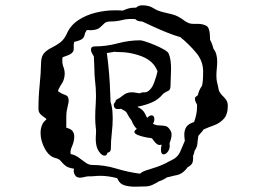

<svg xmlns="http://www.w3.org/2000/svg" viewBox="-20 -671 1040 724"><path d="M528 32Q519 32 509 32.5Q499 33 488 33Q468 33 450 28Q432 23 424 5Q422 1 422 1Q408 -3 391 -5.5Q374 -8 360 -8Q347 -8 338 -7Q329 -6 314 -6Q307 -6 298 -3.5Q289 -1 281 -1Q275 -1 269.5 -4Q264 -7 260 -16Q259 -18 258.5 -21Q258 -24 258 -26Q258 -32 259 -35H258Q237 -38 227 -46Q217 -54 210 -63Q203 -72 189 -75Q165 -81 149 -110.5Q133 -140 133 -170Q133 -186 138.5 -199.5Q144 -213 155 -220Q155 -224 147.5 -228.5Q140 -233 132.5 -240.5Q125 -248 125 -261Q125 -306 129.5 -349.5Q134 -393 135 -437Q136 -460 147 -471.5Q158 -483 174.5 -491Q191 -499 206.5 -510.5Q222 -522 232 -544Q246 -576 276 -595.5Q306 -615 342 -623.5Q378 -632 410 -632Q419 -632 427 -632Q435 -632 443 -631Q454 -636 464 -639Q474 -642 487 -642H493Q502 -651 516 -651Q542 -651 558 -640.5Q574 -630 596 -625Q617 -620 629 -617Q641 -614 651.5 -608.5Q662 -603 680 -590L681 -589Q685 -588 691 -584Q700 -581 708.5 -581Q717 -581 726 -581Q745 -581 758.5 -573.5Q772 -566 772 -525V-521Q779 -510 785 -487Q793 -477 796 -464.5Q799 -452 799 -439Q799 -426 797.5 -412.5Q796 -399 796 -385Q796 -379 796.5 -373.5Q797 -368 798 -363Q803 -343 804.5 -333.5Q806 -324 819 -310Q825 -305 832 -295.5Q839 -286 839 -272Q839 -239 823.5 -222.5Q808 -206 787 -198.5Q766 -191 748 -183Q744 -177 738.5 -171Q733 -165 728 -159L725 -138Q725 -117 714 -103Q712 -92 708 -83Q709 -66 705.5 -57Q702 -48 687 -40Q679 -28 667 -19.5Q655 -11 638 -9Q632 -7 624.5 -5.5Q617 -4 609 -2Q597 7 579 13Q568 20 555 26Q542 32 528 32ZM508 -16Q517 -25 539 -31Q556 -36 573 -42Q590 -48 606 -56Q614 -61 625 -66Q650 -77 659.5 -99Q669 -121 677 -140Q676 -147 675.5 -153Q675 -159 675 -164Q675 -180 682.5 -192Q690 -204 712 -211Q717 -225 720 -239Q723 -253 723 -269V-276Q720 -282 717.5 -287.5Q715 -293 715 -298Q715 -305 721 -308Q723 -309 726 -312Q728 -321 731.5 -329.5Q735 -338 742 -348Q745 -362 745.5 -377Q746 -392 746 -402Q746 -441 719 -473Q692 -505 660 -531Q638 -537 609.5 -548.5Q581 -560 555 -572Q529 -584 516 -590Q498 -590 490 -599Q462 -601 441 -595.5Q420 -590 396 -590Q380 -590 372.5 -582Q365 -574 354.5 -565.5Q344 -557 317 -557Q312 -559 308 -557H307Q300 -547 299 -539.5Q298 -532 291.5 -525.5Q285 -519 260 -513Q259 -510 258.5 -507Q258 -504 258 -501Q258 -493 258 -485.5Q258 -478 251.5 -471.5Q245 -465 224 -458L216 -455Q215 -451 215 -448Q215 -445 215 -442Q215 -429 219.5 -417.5Q224 -406 224 -392Q224 -383 220.5 -371.5Q217 -360 207 -346Q199 -333 199 -327Q213 -317 226 -313Q239 -309 239 -292Q239 -285 236 -274Q233 -262 231.5 -252Q230 -242 230 -228V-189H232Q249 -184 254.5 -175.5Q260 -167 260 -156Q260 -138 251.5 -119Q243 -100 247 -90Q263 -87 276.5 -77Q290 -67 302.5 -58Q315 -49 327 -49Q374 -49 418 -35.5Q462 -22 508 -16ZM385 -95Q383 -84 374 -84Q364 -84 352.5 -100.5Q341 -117 341 -148Q341 -158 342 -169.5Q343 -181 341 -191Q340 -200 339.5 -209Q339 -218 339 -227Q339 -253 341 -280Q343 -307 341 -339Q340 -353 338 -371.5Q336 -390 336 -409Q336 -420 335 -433Q334 -446 334 -458Q330 -464 326.5 -471Q323 -478 323 -484Q323 -496 337 -496Q381 -496 423.5 -507.5Q466 -519 509 -519Q514 -519 529.5 -514Q545 -509 564 -501Q583 -493 598 -484.5Q613 -476 616 -469Q621 -458 623 -443Q625 -428 625 -412Q625 -395 624 -378.5Q623 -362 623 -348Q623 -332 614.5 -328.5Q606 -325 596 -318Q577 -295 552 -284.5Q527 -274 500 -269L498 -268Q519 -259 527 -242Q529 -238 531 -234Q533 -230 535 -226L538 -230Q546 -236 551 -236Q562 -236 562 -221Q562 -213 557 -204Q569 -198 580.5 -198Q592 -198 603 -196Q614 -194 622 -180Q627 -172 627 -164Q627 -155 624.5 -146.5Q622 -138 619 -129Q620 -126 620 -121Q620 -108 612.5 -98.5Q605 -89 597 -89Q587 -89 587 -106Q587 -111 587.5 -115Q588 -119 589 -123Q589 -124 588.5 -124.5Q588 -125 588 -126Q584 -124 582 -124Q572 -124 560 -140Q557 -145 554 -148Q551 -151 545 -151Q541 -151 526.5 -154Q512 -157 499.5 -162Q487 -167 487 -174Q487 -179 496 -185Q483 -197 476 -217Q466 -229 461 -240Q457 -249 450.5 -253Q444 -257 436 -261L432 -260H423Q416 -260 412.5 -264.5Q409 -269 409 -274Q409 -282 415 -286Q415 -294 424 -298Q433 -302 438 -307Q450 -317 459 -320Q468 -323 476 -323Q484 -323 491.5 -321.5Q499 -320 507 -319Q510 -321 514.5 -322Q519 -323 525 -323H530Q532 -324 534 -324.5Q536 -325 537 -326Q552 -335 561 -359Q570 -383 574 -402Q560 -440 517 -457.5Q474 -475 422 -475Q415 -475 413 -476Q406 -475 398.5 -473.5Q391 -472 383 -471Q384 -463 385 -454.5Q386 -446 387 -438Q387 -436 387.5 -433.5Q388 -431 388 -429Q392 -392 394 -356.5Q396 -321 397 -286L400 -276Q403 -263 404 -251Q405 -239 405 -226Q405 -198 401.5 -168.5Q398 -139 398 -110Q398 -97 385 -95ZM227 -489 229 -490Q229 -490 229 -490Q229 -490 229 -490Z"/></svg>

Font: Are You Serious
Style: Regular
Weight: 400
Designer: Robert E. Leuschke
Foundry: Robert E. Leuschke
Version: Version 1.100